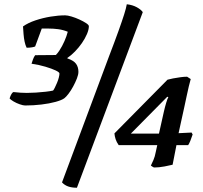

<svg xmlns="http://www.w3.org/2000/svg" viewBox="-20 -780 954 901"><path d="M98 -285Q89 -285 73 -290.5Q57 -296 43.5 -304Q30 -312 25 -318Q29 -331 34 -339Q39 -347 43 -348Q60 -346 76 -345Q92 -344 106 -344Q125 -344 148.5 -345.5Q172 -347 194 -349.5Q216 -352 229 -355Q232 -358 237 -368Q242 -378 247.5 -391Q253 -404 256 -416Q259 -428 259 -435Q259 -441 241 -449.5Q223 -458 193 -467Q163 -476 128 -481Q130 -488 134.5 -500.5Q139 -513 145 -521L259 -522L231 -513Q245 -522 258.5 -542.5Q272 -563 282.5 -587Q293 -611 298 -631Q276 -640 253.5 -643Q231 -646 208 -646Q201 -646 193 -646Q185 -646 176 -646L145 -562Q142 -560 130.5 -558Q119 -556 105 -556Q99 -568 95.5 -584.5Q92 -601 90.5 -620Q89 -639 88 -656Q112 -673 146.5 -684.5Q181 -696 217.5 -702Q254 -708 286 -708Q297 -708 315.5 -702.5Q334 -697 352.5 -688.5Q371 -680 384 -671.5Q397 -663 397 -657Q397 -641 388 -620Q379 -599 364.5 -578Q350 -557 332 -538.5Q314 -520 296 -508V-506Q326 -496 337 -480.5Q348 -465 348 -443Q348 -430 341 -412Q334 -394 323.5 -374.5Q313 -355 301.5 -340Q290 -325 282 -319Q270 -310 241 -302Q212 -294 174.5 -289.5Q137 -285 98 -285ZM341 101Q317 101 300 95Q283 89 271 76L491 -514Q519 -587 536 -634.5Q553 -682 562.5 -712Q572 -742 575 -760Q602 -757 622 -746Q642 -735 650 -723ZM704 6Q701 6 696 2.5Q691 -1 688 -3Q693 -13 700 -29Q707 -45 711 -67L718 -99H537Q527 -113 522.5 -127Q518 -141 517 -154L766 -406Q776 -409 792 -412Q808 -415 826 -417.5Q844 -420 858 -420L875 -409Q871 -395 866 -374.5Q861 -354 856 -329.5Q851 -305 845 -278L818 -155L879 -158L884 -149Q880 -136 873.5 -120Q867 -104 863 -99H808L790 -7Q779 -4 752.5 1Q726 6 704 6ZM594 -153H726L749 -256Q754 -278 760 -298Q766 -318 770 -324L765 -326Z"/></svg>

Font: Texturina 12pt
Style: Bold Italic
Weight: 700
Italic angle: -11°
Designer: Guillermo Torres Carreño
Foundry: Omnibus-Type
Version: Version 1.002